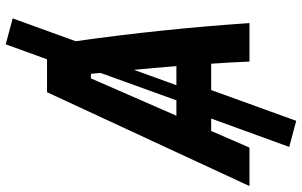

<svg xmlns="http://www.w3.org/2000/svg" viewBox="-241 -666 1036 658"><g transform="rotate(-90 277.0 -337.0)"><path d="M191.9 160.2 102.5 136.2 199.7 -131.3H157.2L100.1 0H-31.7L290 -693.8H402.8L454.1 -835.4L543 -811.5L464.8 -595.7Q506.8 -297.4 526.9 0H395Q393.6 -32.7 391.8 -65.7Q390.1 -98.6 387.7 -131.3H297.4ZM262.2 -250.5 356 -510.3Q355.5 -518.6 354.7 -526.9Q354 -535.2 353 -543.5H337.4L209.5 -250.5ZM366.7 -396 314 -250.5H379.4Q376.5 -287.1 373.3 -323.5Q370.1 -359.9 366.7 -396Z"/></g></svg>

Font: Cascadia Mono
Style: Bold Italic
Weight: 700
Italic angle: -10°
Monospace: yes
Designer: Aaron Bell
Foundry: Saja Typeworks
Version: Version 2404.023; ttfautohint (v1.8.4)